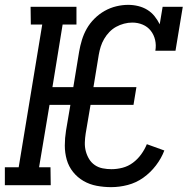

<svg xmlns="http://www.w3.org/2000/svg" viewBox="-33 -763 803 791"><path d="M425 8Q395 8 365.5 2.5Q336 -3 311 -17.5Q286 -32 268 -54.5Q250 -77 242 -105Q234 -133 234 -163.5Q234 -194 239 -225L257 -331H171L128 -74H175L176 0H-13V-74H44L141 -662H94L93 -735H282V-662H225L183 -404H269L293 -550Q297 -574 304.5 -598.5Q312 -623 324.5 -645Q337 -667 356 -686Q375 -705 398 -718Q421 -731 446 -737Q471 -743 495 -743Q516 -743 536.5 -738Q557 -733 574 -722.5Q591 -712 603.5 -696.5Q616 -681 625 -663L637 -735H720L690 -554H607Q611 -577 606 -598.5Q601 -620 588 -636.5Q575 -653 555 -661.5Q535 -670 512 -670Q495 -670 478 -665.5Q461 -661 445.5 -652.5Q430 -644 417.5 -631Q405 -618 396 -602.5Q387 -587 382 -571Q377 -555 374 -538L352 -404H529L517 -331H340L320 -213Q317 -194 316.5 -175.5Q316 -157 320.5 -140Q325 -123 334 -108Q343 -93 357.5 -83Q372 -73 390 -69.5Q408 -66 426 -66Q449 -66 472 -72Q495 -78 514.5 -92.5Q534 -107 548.5 -127Q563 -147 572 -169L644 -143Q632 -111 609.5 -81.5Q587 -52 557.5 -31Q528 -10 493.5 -1Q459 8 425 8Z"/></svg>

Font: Iosevka Etoile
Style: Italic
Weight: 400
Italic angle: -9°
Designer: Belleve Invis
Foundry: Belleve Invis
Version: Version 22.1.2; ttfautohint (v1.8.4)